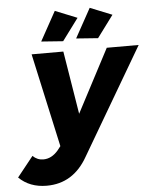

<svg xmlns="http://www.w3.org/2000/svg" viewBox="-148 -825 865 1079"><g transform="rotate(-5 285.0 -285.5)"><path d="M72 202Q-24 202 -85 142L6 28Q31 53 66 53Q112 53 149 10L167 -13L51 -541H230L288 -185L475 -541H655L303 59Q222 202 72 202ZM234 -599 111 -608 202 -773 326 -723ZM431 -599 308 -608 399 -773 523 -723Z"/></g></svg>

Font: Argentum Sans
Style: Bold Italic
Weight: 700
Italic angle: -11°
Designer: Julieta Ulanovsky (font), Cristiano Sobral (main changes and remaster)
Foundry: Julieta Ulanovsky (font), Cristiano Sobral (main changes and remaster)
Version: Version 2.007;June 15, 2022;FontCreator 14.0.0.2814 64-bit; 